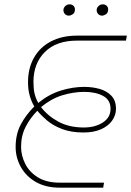

<svg xmlns="http://www.w3.org/2000/svg" viewBox="-20 -864 604 884"><path d="M255 0Q190 0 144.5 -26.5Q99 -53 75.5 -96Q52 -139 52 -187Q52 -246 75.5 -290.5Q99 -335 138 -374Q125 -395 117 -423Q109 -451 109 -485Q109 -550 136.5 -598.5Q164 -647 215 -673.5Q266 -700 335 -700H564L560 -677H334Q239 -677 186.5 -624.5Q134 -572 134 -487Q134 -456 139 -434Q144 -412 156 -390Q205 -430 260 -447Q315 -464 368 -464Q406 -464 439 -454.5Q472 -445 493 -423Q514 -401 514 -363Q514 -334 496.5 -309Q479 -284 445.5 -269Q412 -254 365 -254Q307 -254 265.5 -270Q224 -286 196.5 -309.5Q169 -333 152 -354Q119 -321 98 -280Q77 -239 77 -188Q77 -148 96 -110Q115 -72 154.5 -47.5Q194 -23 255 -23H459L455 0ZM366 -277Q418 -277 453.5 -300Q489 -323 489 -363Q489 -404 454.5 -422.5Q420 -441 368 -441Q319 -441 267.5 -425.5Q216 -410 169 -371Q199 -331 248.5 -304Q298 -277 366 -277ZM450 -792Q439 -792 432 -799.5Q425 -807 425 -818Q425 -827 433 -835.5Q441 -844 454 -844Q464 -844 471 -837.5Q478 -831 478 -821Q478 -805 468 -798.5Q458 -792 450 -792ZM297 -792Q286 -792 279 -799.5Q272 -807 272 -818Q272 -827 280 -835.5Q288 -844 301 -844Q311 -844 318 -837.5Q325 -831 325 -821Q325 -805 315 -798.5Q305 -792 297 -792Z"/></svg>

Font: MuseoModerno Thin
Style: Italic
Weight: 100
Italic angle: -9°
Designer: Pablo Cosgaya, Héctor Gatti, Marcela Romero, and the Authors of The MuseoModerno Project.
Foundry: Omnibus-Type Team
Version: Version 1.003